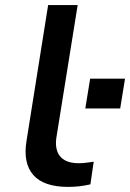

<svg xmlns="http://www.w3.org/2000/svg" viewBox="-20 -725 511 754"><path d="M248 9Q152 9 111 -37.5Q70 -84 84 -171L169 -705H285L201 -182Q197 -153 205 -130.5Q213 -108 234 -96Q255 -84 289 -84Q303 -84 319.5 -86Q336 -88 348 -90L335 -1Q313 4 291.5 6.5Q270 9 248 9ZM315 -299 334 -416H471L452 -299Z"/></svg>

Font: Nunito Sans 10pt Expanded SemiBold
Style: Italic
Weight: 600
Width: 7
Italic angle: -9°
Designer: Vernon Adams
Foundry: Vernon Adams
Version: Version 3.101;gftools[0.9.27]